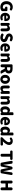

<svg xmlns="http://www.w3.org/2000/svg" viewBox="5500 -6339 853 11893"><g transform="rotate(90 5926.5 -392.5)"><path d="M669 -251V-360C669 -399 643 -425 604 -425H530H465C416 -425 392 -401 392 -352C392 -303 416 -279 465 -279H510V-159C494 -147 466 -140 440 -140C301 -140 235 -226 235 -374C235 -519 314 -605 424 -605C455 -605 480 -599 502 -589C543 -560 579 -567 611 -606C641 -642 644 -671 608 -701C560 -734 497 -758 418 -758C219 -758 52 -616 52 -368C52 -116 215 14 421 14C511 14 592 -17 646 -58C658 -68 669 -91 669 -112Z M857 -65C909 -14 981 14 1063 14C1112 14 1167 2 1216 -22C1248 -41 1256 -69 1238 -102C1218 -138 1185 -148 1148 -131C1128 -125 1108 -122 1087 -122C1015 -122 961 -154 945 -232H1112H1244C1265 -232 1281 -246 1284 -260C1286 -274 1287 -292 1287 -309C1287 -464 1207 -583 1043 -583C906 -583 773 -469 773 -285C773 -191 805 -116 857 -65ZM980 -423C999 -439 1022 -447 1046 -447C1111 -447 1136 -405 1136 -349H1039H942C948 -383 962 -407 980 -423Z M1401 -284V-41C1401 -16 1417 0 1442 0H1490H1514C1553 0 1579 -26 1579 -65V-380C1613 -413 1637 -431 1677 -431C1722 -431 1743 -409 1743 -330V-89C1743 -30 1773 0 1832 0C1891 0 1921 -30 1921 -89V-352C1921 -494 1868 -583 1744 -583C1667 -583 1609 -544 1562 -498H1559L1558 -506C1550 -548 1521 -569 1478 -569C1430 -569 1401 -545 1401 -497Z M2130 -692C2082 -652 2054 -596 2054 -533C2054 -425 2127 -360 2205 -329L2300 -289C2364 -262 2405 -248 2405 -205C2405 -165 2374 -140 2308 -140C2273 -140 2236 -151 2200 -168C2155 -198 2110 -195 2076 -153C2043 -113 2050 -76 2091 -45C2157 -6 2232 14 2304 14C2394 14 2465 -13 2514 -56C2562 -99 2588 -157 2588 -219C2588 -324 2533 -386 2441 -423L2348 -460C2282 -486 2236 -502 2236 -544C2236 -583 2269 -605 2324 -605C2357 -605 2386 -599 2414 -586C2454 -562 2494 -569 2523 -606C2550 -640 2547 -675 2513 -703C2456 -739 2388 -758 2324 -758C2245 -758 2178 -733 2130 -692Z M2750 -65C2802 -14 2874 14 2956 14C3005 14 3060 2 3109 -22C3141 -41 3149 -69 3131 -102C3111 -138 3078 -148 3041 -131C3021 -125 3001 -122 2980 -122C2908 -122 2854 -154 2838 -232H3005H3137C3158 -232 3174 -246 3177 -260C3179 -274 3180 -292 3180 -309C3180 -464 3100 -583 2936 -583C2799 -583 2666 -469 2666 -285C2666 -191 2698 -116 2750 -65ZM2873 -423C2892 -439 2915 -447 2939 -447C3004 -447 3029 -405 3029 -349H2932H2835C2841 -383 2855 -407 2873 -423Z M3294 -284V-41C3294 -16 3310 0 3335 0H3383H3407C3446 0 3472 -26 3472 -65V-380C3506 -413 3530 -431 3570 -431C3615 -431 3636 -409 3636 -330V-89C3636 -30 3666 0 3725 0C3784 0 3814 -30 3814 -89V-352C3814 -494 3761 -583 3637 -583C3560 -583 3502 -544 3455 -498H3452L3451 -506C3443 -548 3414 -569 3371 -569C3323 -569 3294 -545 3294 -497Z M4322 -430C4300 -412 4268 -403 4225 -403H4145V-503V-603H4225C4310 -603 4356 -580 4356 -510C4356 -475 4345 -448 4322 -430ZM3966 -372V-89C3966 -30 3997 0 4056 0C4115 0 4145 -30 4145 -89V-262H4231L4347 -41C4360 -16 4386 0 4414 0H4484C4535 0 4552 -29 4527 -73L4402 -295C4479 -331 4530 -401 4530 -510C4530 -690 4398 -745 4239 -745H4102H4031C3992 -745 3966 -719 3966 -680Z M5088 -65C5140 -116 5173 -191 5173 -285C5173 -473 5039 -583 4895 -583C4750 -583 4616 -473 4616 -285C4616 -191 4650 -116 4701 -65C4753 -14 4823 14 4895 14C4967 14 5037 -14 5088 -65ZM4821 -397C4837 -424 4862 -439 4895 -439C4961 -439 4991 -379 4991 -285C4991 -190 4961 -130 4895 -130C4862 -130 4837 -145 4821 -172C4806 -199 4798 -238 4798 -285C4798 -332 4806 -371 4821 -397Z M5796 -284V-528C5796 -553 5780 -569 5755 -569H5707H5683C5644 -569 5618 -543 5618 -504V-196C5588 -154 5563 -138 5523 -138C5478 -138 5457 -161 5457 -239V-480C5457 -539 5427 -569 5368 -569C5309 -569 5279 -539 5279 -480V-217C5279 -75 5332 14 5457 14C5534 14 5587 -22 5634 -78H5638L5640 -64C5647 -21 5677 0 5720 0C5768 0 5796 -24 5796 -72Z M5939 -284V-41C5939 -16 5955 0 5980 0H6028H6052C6091 0 6117 -26 6117 -65V-380C6151 -413 6175 -431 6215 -431C6260 -431 6281 -409 6281 -330V-89C6281 -30 6311 0 6370 0C6429 0 6459 -30 6459 -89V-352C6459 -494 6406 -583 6282 -583C6205 -583 6147 -544 6100 -498H6097L6096 -506C6088 -548 6059 -569 6016 -569C5968 -569 5939 -545 5939 -497Z M7112 -399V-758C7112 -783 7096 -799 7071 -799H7023H6999C6960 -799 6934 -773 6934 -734V-609L6940 -524C6903 -560 6866 -583 6803 -583C6685 -583 6568 -471 6568 -285C6568 -99 6659 14 6801 14C6855 14 6910 -15 6950 -55H6954V-53C6963 -18 6994 0 7030 0C7078 0 7112 -24 7112 -72ZM6777 -169C6760 -194 6751 -233 6751 -287C6751 -392 6796 -438 6845 -438C6875 -438 6907 -429 6934 -404V-292V-180C6909 -143 6882 -132 6848 -132C6818 -132 6793 -144 6777 -169Z M7307 -65C7359 -14 7431 14 7513 14C7562 14 7617 2 7666 -22C7698 -41 7706 -69 7688 -102C7668 -138 7635 -148 7598 -131C7578 -125 7558 -122 7537 -122C7465 -122 7411 -154 7395 -232H7562H7694C7715 -232 7731 -246 7734 -260C7736 -274 7737 -292 7737 -309C7737 -464 7657 -583 7493 -583C7356 -583 7223 -469 7223 -285C7223 -191 7255 -116 7307 -65ZM7430 -423C7449 -439 7472 -447 7496 -447C7561 -447 7586 -405 7586 -349H7489H7392C7398 -383 7412 -407 7430 -423Z M8366 -399V-758C8366 -783 8350 -799 8325 -799H8277H8253C8214 -799 8188 -773 8188 -734V-609L8194 -524C8157 -560 8120 -583 8057 -583C7939 -583 7822 -471 7822 -285C7822 -99 7913 14 8055 14C8109 14 8164 -15 8204 -55H8208V-53C8217 -18 8248 0 8284 0C8332 0 8366 -24 8366 -72ZM8031 -169C8014 -194 8005 -233 8005 -287C8005 -392 8050 -438 8099 -438C8129 -438 8161 -429 8188 -404V-292V-180C8163 -143 8136 -132 8102 -132C8072 -132 8047 -144 8031 -169Z M8866 0H8920C8970 0 8995 -25 8995 -75C8995 -125 8970 -150 8920 -150H8859C8825 -150 8774 -145 8737 -140C8851 -255 8961 -396 8961 -524C8961 -666 8861 -758 8717 -758C8637 -758 8579 -737 8523 -693C8491 -663 8486 -627 8518 -596C8551 -564 8587 -565 8621 -595C8643 -610 8666 -619 8693 -619C8753 -619 8790 -582 8790 -514C8790 -414 8682 -290 8518 -138C8489 -111 8479 -88 8479 -65V-62C8479 -24 8503 0 8541 0H8737Z M9505 -298V-89C9505 -30 9536 0 9595 0C9654 0 9684 -30 9684 -89V-596H9812C9861 -596 9886 -622 9886 -671C9886 -720 9861 -745 9812 -745H9595H9378C9329 -745 9304 -720 9304 -671C9304 -622 9329 -596 9378 -596H9505Z M9997 -372 10055 -57C10061 -23 10088 0 10123 0H10229C10264 0 10290 -22 10297 -56L10351 -324C10362 -381 10371 -441 10381 -497H10385C10392 -441 10402 -381 10414 -324L10470 -52C10477 -21 10502 0 10534 0H10593H10648C10683 0 10710 -23 10716 -57L10819 -653C10830 -714 10804 -745 10742 -745C10691 -745 10662 -719 10655 -669L10617 -405C10608 -328 10598 -249 10589 -169H10584C10569 -249 10556 -329 10541 -405L10478 -682C10469 -724 10432 -745 10389 -745C10346 -745 10308 -724 10299 -682L10237 -405C10222 -328 10207 -249 10193 -169H10189C10179 -249 10169 -327 10159 -405L10120 -687C10115 -722 10089 -745 10053 -745H10001C9958 -745 9935 -717 9943 -675Z M11767 -372V-656C11767 -715 11737 -745 11678 -745C11619 -745 11589 -715 11589 -656V-461H11344V-656C11344 -715 11314 -745 11255 -745C11196 -745 11165 -715 11165 -656V-89C11165 -30 11196 0 11255 0C11314 0 11344 -30 11344 -89V-306H11466H11589V-89C11589 -30 11619 0 11678 0C11737 0 11767 -30 11767 -89V-372Z"/></g></svg>

Font: GenSenRounded2 TW H
Style: Regular
Weight: 900
Version: Version 2.100;PS 2.1;hotconv 16.6.51;makeotf.lib2.5.65220 DE